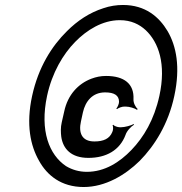

<svg xmlns="http://www.w3.org/2000/svg" viewBox="-20 -741 732 771"><path d="M359 -173C308 -173 295 -208 305 -253L313 -290C323 -334 351 -370 402 -370C439 -370 458 -358 458 -332C458 -324 452 -310 447 -305L450 -303C456 -308 470 -313 479 -313H485C500 -313 522 -306 530 -300L533 -303C525 -310 515 -327 516 -343C519 -404 479 -436 406 -436C384 -436 366 -432 347 -425C294 -405 252 -360 238 -294L228 -250C223 -229 224 -209 226 -192C233 -143 266 -107 335 -107C407 -107 461 -138 484 -199C489 -215 506 -233 518 -240L517 -243C507 -237 481 -230 466 -230H461C452 -230 438 -235 435 -240L432 -238C435 -233 435 -219 431 -211C420 -184 396 -173 359 -173ZM169 -356C189 -449 233 -523 282 -573C328 -620 391 -660 461 -660C507 -660 540 -643 565 -620C617 -571 648 -484 620 -356C599 -260 557 -190 508 -139C461 -90 401 -51 329 -51C298 -51 270 -59 245 -74C178 -119 139 -215 169 -356ZM109 -356C84 -241 102 -156 137 -95C169 -37 226 10 316 10C403 10 483 -38 541 -95C601 -156 656 -243 680 -356C705 -472 688 -556 653 -616C619 -673 564 -721 474 -721C448 -721 421 -717 395 -708C339 -690 291 -658 249 -616C188 -556 134 -471 109 -356Z"/></svg>

Font: Asimov
Style: EdgeExtremeIt
Weight: 500
Designer: Google
Version: Version 2.000980: 2014